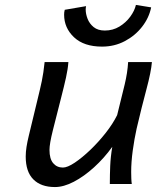

<svg xmlns="http://www.w3.org/2000/svg" viewBox="-20 -737 628 769"><path d="M507.8 0H419.9Q419.9 -36.1 421.4 -72.5Q422.9 -108.9 429.7 -148.9Q397 -103.5 356.7 -66.9Q316.4 -30.3 275.6 -9Q234.9 12.2 200.2 12.2Q144 12.2 113.5 -18.6Q83 -49.3 83 -109.9Q83 -128.4 86.2 -148.7Q89.4 -168.9 95.2 -192.9L129.4 -334.5Q140.6 -379.9 147.5 -412.6Q154.3 -445.3 158.7 -488.3H253.9Q252 -460.9 244.4 -426.5Q236.8 -392.1 224.1 -342.8Q205.1 -269 191.7 -215.1Q178.2 -161.1 178.2 -136.7Q178.2 -100.6 193.1 -83.3Q208 -65.9 231.9 -65.9Q250 -65.9 279.3 -85.4Q308.6 -105 341.6 -136.5Q374.5 -168 403.3 -204.6Q432.1 -241.2 449.2 -275.9Q467.8 -350.6 479.2 -397.9Q490.7 -445.3 493.2 -488.3H588.4Q585.4 -449.7 566.4 -378.9Q547.4 -308.1 527.3 -222.2Q518.1 -180.7 511.7 -134.3Q505.4 -87.9 505.4 -48.8Q505.4 -35.2 505.9 -22.9Q506.3 -10.7 507.8 0ZM524.4 -717.3 585.4 -707.5Q577.1 -666 549.3 -630.1Q521.5 -594.2 480 -572.3Q438.5 -550.3 388.7 -550.3Q316.4 -550.3 276.6 -587.6Q236.8 -625 236.8 -678.2Q236.8 -682.6 237.3 -687.7Q237.8 -692.9 239.3 -697.8L324.7 -712.4Q323.2 -705.1 323.2 -699.2Q323.2 -681.2 330.8 -661.6Q338.4 -642.1 355.2 -628.4Q372.1 -614.7 399.9 -614.7Q432.1 -614.7 458.3 -630.6Q484.4 -646.5 501.7 -670.2Q519 -693.8 524.4 -717.3Z"/></svg>

Font: Andika
Style: Italic
Weight: 400
Italic angle: -14°
Designer: Victor Gaultney, Annie Olsen, Julie Remington, Don Collingsworth, Eric Hays, Becca Hirsbrunner
Foundry: SIL International
Version: Version 6.101